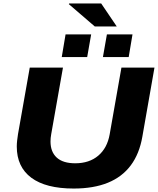

<svg xmlns="http://www.w3.org/2000/svg" viewBox="-20 -1078 916 1110"><path d="M406 12Q245 12 161 -50.5Q77 -113 77 -231Q77 -247 79 -265Q81 -283 84 -302L152 -687H344L276 -302Q274 -292 273 -281Q272 -270 272 -260Q272 -200 308 -167Q344 -134 415 -134Q496 -134 548 -178Q600 -222 614 -301L682 -687H873L803 -288Q786 -189 736 -122Q686 -55 603.5 -21.5Q521 12 406 12ZM337 -748 359 -879H507L484 -748ZM575 -748 598 -879H746L724 -748ZM528 -925 378 -1054 380 -1058H565L655 -925Z"/></svg>

Font: Archivo SemiExpanded ExtraBold
Style: Italic
Weight: 800
Width: 6
Italic angle: -10°
Designer: Hector Gatti
Foundry: Omnibus-Type
Version: Version 2.001